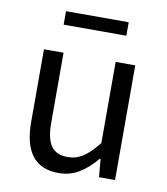

<svg xmlns="http://www.w3.org/2000/svg" viewBox="-77 -723 698 801"><g transform="rotate(10 272.0 -323.0)"><path d="M224.1 12.2Q75.2 12.2 75.2 -178.2V-485.8H158.2V-189Q158.2 -121.6 180.2 -90.8Q202.1 -60.1 250 -60.1Q285.6 -60.1 314.9 -79.1Q344.2 -98.1 378.9 -142.1V-485.8H461.9V0H394L387.2 -76.2H383.8Q347.2 -32.7 309.3 -10.3Q271.5 12.2 224.1 12.2ZM138.2 -601.1V-658.2H403.8V-601.1Z"/></g></svg>

Font: Source Sans Pro
Style: Regular
Weight: 400
Designer: Paul D. Hunt
Foundry: Adobe Systems Incorporated
Version: Version 3.006;hotconv 1.0.111;makeotfexe 2.5.65597